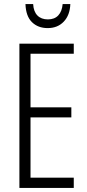

<svg xmlns="http://www.w3.org/2000/svg" viewBox="-20 -930 432 950"><path d="M345 0H76V-714H345V-664H131V-399H333V-349H131V-51H345ZM328 -910Q326 -855 295.5 -823Q265 -791 216 -791Q168 -791 138 -820.5Q108 -850 106 -910H144Q146 -873 165 -853.5Q184 -834 217 -834Q250 -834 268.5 -854Q287 -874 290 -910Z"/></svg>

Font: Noto Sans ExtraCondensed Light
Style: Regular
Weight: 300
Width: 2
Designer: Monotype Design Team
Foundry: Monotype Imaging Inc.
Version: Version 2.013; ttfautohint (v1.8.4.7-5d5b)